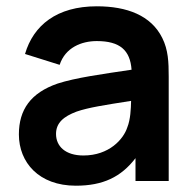

<svg xmlns="http://www.w3.org/2000/svg" viewBox="-20 -575 616 610"><path d="M221 15C307 15 364.5 -12.5 410.5 -72.5V0H516V-331.5C516 -378 514.5 -416.5 495.5 -454.5C460 -526 383.5 -555 287.5 -555C160.5 -555 86 -494.5 59.5 -403.5L169.5 -369C187.5 -424 239 -444.5 287.5 -444.5C361 -444.5 393.5 -415.5 398 -353.5C303.5 -339.5 220 -328 163 -309.5C77.5 -280 40 -226.5 40 -148C40 -59 103.5 15 221 15ZM158 -149.5C158 -184.5 182 -205 223.5 -220.5C261.5 -233.5 310.5 -241 396.5 -254.5C396 -229.5 394.5 -195 384.5 -170.5C372.5 -133 327 -81 245 -81C188 -81 158 -110 158 -149.5Z"/></svg>

Font: Manrope
Style: Bold
Weight: 700
Designer: Mikhail Sharanda
Foundry: Mikhail Sharanda
Version: Version 4.505;FEAKit 1.0